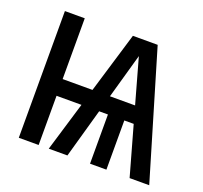

<svg xmlns="http://www.w3.org/2000/svg" viewBox="-99 -655 814 769"><g transform="rotate(20 307.5 -270.0)"><path d="M609.2 0H525.6L466.7 -209.7H426.7V0H356.9V-209.7H319.5L260.5 0H181L244.1 -209.7H137.9V0H53.3V-540H137.9V-281H265.1L343.1 -540H448.7ZM393.3 -471.8 339.5 -281H446.7Z"/></g></svg>

Font: Fira Code Fixed
Style: Regular
Weight: 400
Monospace: yes
Designer: Carrois Corporate, Edenspiekermann AG, Nikita Prokopov
Foundry: Carrois Corporate, Edenspiekermann AG, Nikita Prokopov
Version: Version 5.002